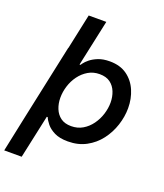

<svg xmlns="http://www.w3.org/2000/svg" viewBox="-186 -871 1007 1178"><g transform="rotate(20 318.0 -282.5)"><path d="M-17 195 24 0 35 -52 137 -530H138L187 -760H302L237 -458H243Q243 -458 252 -470.5Q261 -483 280.5 -499Q300 -515 331 -527.5Q362 -540 406 -540Q474 -540 519 -507.5Q564 -475 586.5 -422Q609 -369 609 -308Q609 -252 590.5 -195.5Q572 -139 536.5 -92.5Q501 -46 449 -18Q397 10 330 10Q276 10 242 -7Q208 -24 189.5 -47Q171 -70 164 -88H158L97 195ZM196 -227Q196 -189 209 -156.5Q222 -124 248.5 -104.5Q275 -85 317 -85Q359 -85 392 -104.5Q425 -124 448.5 -156.5Q472 -189 484 -227.5Q496 -266 496 -303Q496 -341 483 -373.5Q470 -406 443.5 -425.5Q417 -445 374 -445Q333 -445 300 -425.5Q267 -406 243.5 -374Q220 -342 208 -303.5Q196 -265 196 -227Z"/></g></svg>

Font: Be Vietnam Pro Medium
Style: Italic
Weight: 500
Italic angle: -12°
Designer: Lam Bao, Tony Le, Vietanh Nguyen
Foundry: Yellow Type Foundry
Version: Version 1.002; ttfautohint (v1.8.3)